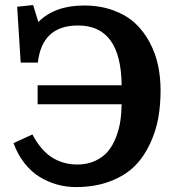

<svg xmlns="http://www.w3.org/2000/svg" viewBox="-20 -736 711 770"><path d="M284.2 14.2Q245.6 14.2 209.5 4.2Q173.3 -5.9 139.6 -26.1Q106 -46.4 78.4 -81.3Q50.8 -116.2 34.2 -162.1L109.9 -196.8Q144.5 -131.8 189.5 -104Q234.4 -76.2 290 -76.2Q330.1 -76.2 361.6 -90.8Q393.1 -105.5 412.6 -128.7Q432.1 -151.9 444.8 -184.3Q457.5 -216.8 462.4 -249.3Q467.3 -281.7 467.8 -317.9H130.9V-394H467.8Q465.8 -633.8 293 -633.8Q148.4 -633.8 131.8 -484.9H63L48.8 -709L112.8 -715.8L133.8 -647.9Q199.7 -713.9 316.9 -713.9Q382.3 -713.9 435.1 -694.3Q487.8 -674.8 522.5 -642.3Q557.1 -609.9 580.6 -565.4Q604 -521 614 -473.1Q624 -425.3 624 -373Q624 -314.9 614.7 -262.7Q605.5 -210.4 581.3 -158.7Q557.1 -106.9 519.8 -69.6Q482.4 -32.2 422.1 -9Q361.8 14.2 284.2 14.2Z"/></svg>

Font: Literata Book
Style: Bold
Weight: 700
Designer: Latin by Veronika Burian and Jose Scaglione. Greek by Irene Vlachou. Cyrillic by Vera Evstafieva
Foundry: TypeTogether
Version: Version 2.003;PS 002.003;hotconv 1.0.88;makeotf.lib2.5.64775